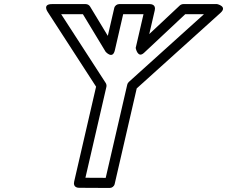

<svg xmlns="http://www.w3.org/2000/svg" viewBox="-20 -906 1125 951"><path d="M503.6 -25.1 403.1 -25.6 507 -475.8C508.6 -482.5 506.8 -490.2 503.6 -495L283 -835.7H390.6L503.1 -649.8C503.1 -649.8 537.9 -609.8 548.9 -657.1L590.1 -835.7H690.8L652.1 -668.4C652.1 -668.4 661.9 -614.8 693.6 -644.5L897.6 -835.7H990.3L617.9 -500C614.1 -496.5 611.2 -491.2 610.3 -487ZM523.4 25C534.3 25.1 545.2 17.2 547.9 5.7L657.2 -468.1L1072.1 -842.2C1108.1 -874.6 1055.4 -885.7 1055.4 -885.7H887.8C882.8 -885.7 875.4 -883.4 870.7 -879L719.3 -737.2L746.6 -855.1C753.2 -883.7 728.3 -885.7 722.2 -885.7H570.2C559.5 -885.7 548.5 -877.9 545.9 -866.3L514 -728.4L426.1 -873.7C421.6 -881.1 413.3 -885.7 404.7 -885.7H237C188.8 -885.7 216.1 -847.1 216.1 -847.1L455.9 -476.7L347.3 -6.4C340.8 22 365.3 24.2 371.5 24.2Z"/></svg>

Font: Stormning Aesir
Style: Bold
Weight: 400
Designer: Robert Jablonski, Mew Too
Foundry: Cannot Into Space Fonts
Version: Version 0.90